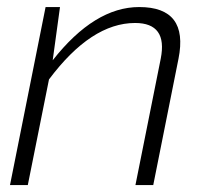

<svg xmlns="http://www.w3.org/2000/svg" viewBox="-20 -533 609 553"><path d="M8.8 0 111.3 -512.7H152.8L131.8 -359.4Q252.4 -512.7 380.9 -512.7Q523.9 -512.7 494.1 -363.8L421.4 0H370.1L442.9 -363.8Q463.4 -466.8 369.1 -466.8Q242.7 -466.8 121.1 -304.2L60.1 0Z"/></svg>

Font: Sansation Light
Style: Light Italic
Weight: 300
Designer: Bernd Montag
Version: Version 1.301